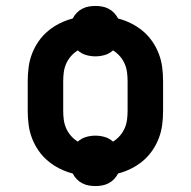

<svg xmlns="http://www.w3.org/2000/svg" viewBox="-20 -582 640 644"><path d="M300 42Q288 42 277 40Q266 38 255.5 32.5Q245 27 237 18.5Q229 10 224 0Q201 -6 180 -16.5Q159 -27 141 -42Q123 -57 109.5 -76.5Q96 -96 87.5 -118Q79 -140 76 -163.5Q73 -187 73 -210V-310Q73 -333 76 -356.5Q79 -380 87.5 -402Q96 -424 109.5 -443.5Q123 -463 141 -478Q159 -493 180 -503.5Q201 -514 224 -520Q229 -530 237 -538.5Q245 -547 255.5 -552.5Q266 -558 277 -560Q288 -562 300 -562Q312 -562 323 -560Q334 -558 344.5 -552.5Q355 -547 363 -538.5Q371 -530 376 -520Q399 -514 420 -503.5Q441 -493 459 -478Q477 -463 490.5 -443.5Q504 -424 512.5 -402Q521 -380 524 -356.5Q527 -333 527 -310V-210Q527 -187 524 -163.5Q521 -140 512.5 -118Q504 -96 490.5 -76.5Q477 -57 459 -42Q441 -27 420 -16.5Q399 -6 376 0Q371 10 363 18.5Q355 27 344.5 32.5Q334 38 323 40Q312 42 300 42ZM359 -107Q372 -115 382 -126.5Q392 -138 398 -151.5Q404 -165 406 -180Q408 -195 408 -210V-310Q408 -325 406 -340Q404 -355 398 -368.5Q392 -382 382 -393.5Q372 -405 359 -413Q347 -402 331.5 -397.5Q316 -393 300 -393Q284 -393 268.5 -397.5Q253 -402 241 -413Q228 -405 218 -393.5Q208 -382 202 -368.5Q196 -355 194 -340Q192 -325 192 -310V-210Q192 -195 194 -180Q196 -165 202 -151.5Q208 -138 218 -126.5Q228 -115 241 -107Q253 -118 268.5 -122.5Q284 -127 300 -127Q316 -127 331.5 -122.5Q347 -118 359 -107Z"/></svg>

Font: Iosevka SS04 Extended
Style: Bold
Weight: 700
Width: 7
Monospace: yes
Designer: Belleve Invis
Foundry: Belleve Invis
Version: Version 19.0.0; ttfautohint (v1.8.4)